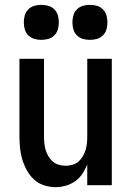

<svg xmlns="http://www.w3.org/2000/svg" viewBox="-20 -762 540 790"><path d="M209 8Q185 8 161.5 0.5Q138 -7 120.5 -23Q103 -39 91 -60.5Q79 -82 72 -105Q65 -128 62.5 -152Q60 -176 60 -200V-520H161V-200Q161 -186 162.5 -172Q164 -158 168 -144.5Q172 -131 179.5 -118.5Q187 -106 197.5 -97Q208 -88 222 -84Q236 -80 250 -80Q264 -80 278 -84Q292 -88 302.5 -97Q313 -106 320.5 -118.5Q328 -131 332 -144.5Q336 -158 337.5 -172Q339 -186 339 -200V-520H440V0H339V-85Q331 -65 319 -47Q307 -29 289.5 -16.5Q272 -4 251 2Q230 8 209 8ZM350 -598Q335 -598 321 -602Q307 -606 296.5 -616.5Q286 -627 282 -641Q278 -655 278 -670Q278 -685 282 -699Q286 -713 296.5 -723.5Q307 -734 321 -738Q335 -742 350 -742Q365 -742 379 -738Q393 -734 403.5 -723.5Q414 -713 418 -699Q422 -685 422 -670Q422 -655 418 -641Q414 -627 403.5 -616.5Q393 -606 379 -602Q365 -598 350 -598ZM150 -598Q135 -598 121 -602Q107 -606 96.5 -616.5Q86 -627 82 -641Q78 -655 78 -670Q78 -685 82 -699Q86 -713 96.5 -723.5Q107 -734 121 -738Q135 -742 150 -742Q165 -742 179 -738Q193 -734 203.5 -723.5Q214 -713 218 -699Q222 -685 222 -670Q222 -655 218 -641Q214 -627 203.5 -616.5Q193 -606 179 -602Q165 -598 150 -598Z"/></svg>

Font: Zed Sans Semibold
Style: Regular
Weight: 600
Designer: Belleve Invis
Foundry: Belleve Invis
Version: Version 1.0.0; ttfautohint (v1.8.4)